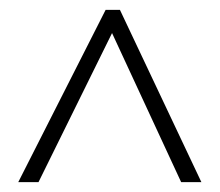

<svg xmlns="http://www.w3.org/2000/svg" viewBox="-20 -733 445 389"><path d="M17 -364H58L207 -666L347 -364H388L223 -713H194Z"/></svg>

Font: Noto Sans Thai Looped ExtraCondensed ExtraLight
Style: Regular
Weight: 200
Width: 2
Designer: Sasikarn Vongin, Ben Mitchell
Foundry: The Fontpad Ltd
Version: Version 1.001